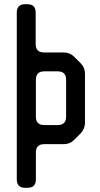

<svg xmlns="http://www.w3.org/2000/svg" viewBox="-20 -711 475 915"><path d="M100 184H111Q151 184 151 144V16Q151 -24 191 -24H284Q313 -24 333 -44L365 -76Q385 -98 385 -126V-360Q385 -389 365 -409L333 -441Q313 -461 284 -461H190Q150 -461 150 -501V-651Q150 -691 110 -691H100Q60 -691 60 -651V144Q60 184 100 184ZM151 -155V-331Q151 -371 191 -371H255Q295 -371 295 -331V-155Q295 -115 255 -115H191Q151 -115 151 -155Z"/></svg>

Font: WD-XL Lubrifont TC
Style: Regular
Weight: 400
Designer: [WD-XL Lubrifont] Copyright 2020-2022 (c) NightFurySL2001, Skr-ZERO; [ZCOOL QingKe HuangYou] Copyright 2018-2022 (c) The
Version: Version 2.001;hotconv 1.1.1;makeotfexe 2.6.0